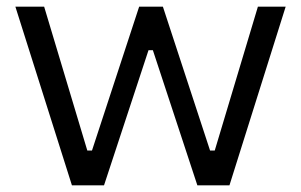

<svg xmlns="http://www.w3.org/2000/svg" viewBox="-20 -554 901 574"><path d="M26 -534H112L241 -104H255L396 -534H467L608 -104H622L751 -534H834L666 0H570L437 -404H424L291 0H195Z"/></svg>

Font: Mozilla Text BETA
Style: Regular
Weight: 400
Designer: Studio DRAMA
Foundry: Studio DRAMA
Version: Version 0.100